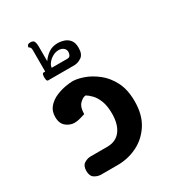

<svg xmlns="http://www.w3.org/2000/svg" viewBox="-182 -862 880 968"><g transform="rotate(-30 258.5 -378.0)"><path d="M121 0Q101 0 83 -11.5Q65 -23 65 -53Q65 -83 83 -94.5Q101 -106 121 -106H217Q268 -106 295 -141.5Q322 -177 322 -240Q322 -284 310.5 -313.5Q299 -343 282.5 -360Q266 -377 252 -385Q235 -384 217 -365.5Q199 -347 199 -307Q188 -303 169.5 -298Q151 -293 136 -293Q110 -293 87.5 -311Q65 -329 65 -367Q65 -402 85 -424.5Q105 -447 133.5 -459Q162 -471 189 -475.5Q216 -480 230 -480Q257 -480 294 -467Q331 -454 367.5 -425.5Q404 -397 428 -350.5Q452 -304 452 -236Q452 -158 418.5 -105.5Q385 -53 331.5 -26.5Q278 0 217 0ZM265 -384Q262 -385 258 -386ZM126 -545Q120 -545 118 -556.5Q116 -568 118 -579.5Q120 -591 126 -591H136V-717Q136 -727 132 -732Q128 -737 124 -738Q123 -744 127.5 -750Q132 -756 145 -756Q162 -756 166.5 -745Q171 -734 171 -719V-631Q184 -651 206.5 -667.5Q229 -684 263 -684Q279 -684 297.5 -678Q316 -672 329 -656.5Q342 -641 342 -611Q342 -573 321 -559Q300 -545 278 -545ZM174 -591H265Q278 -591 282.5 -600.5Q287 -610 287 -618Q287 -633 276 -642Q265 -651 248 -651Q229 -651 212 -641Q195 -631 184.5 -617Q174 -603 174 -591Z"/></g></svg>

Font: El Messiri
Style: Bold
Weight: 700
Designer: Mohamed Gaber
Foundry: Kief Type Foundry
Version: Version 2.020; ttfautohint (v1.8.3)